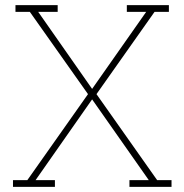

<svg xmlns="http://www.w3.org/2000/svg" viewBox="-20 -731 719 751"><path d="M30.8 -26.4H86.9L324.2 -362.8L96.7 -684.6H40.5V-710.9H205.6V-684.6H129.4L340.3 -383.3L551.8 -684.6H476.1V-710.9H640.6V-684.6H584.5L357.4 -362.8L594.7 -26.4H650.9V0H486.3V-26.4H562L340.3 -342.3L119.1 -26.4H194.8V0H30.8Z"/></svg>

Font: TypoPRO Roboto Slab
Style: Thin
Weight: 250
Designer: Google
Version: Version 1.100263; 2013; ttfautohint (v0.94.20-1c74) -l 8 -r 